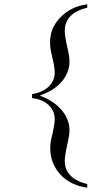

<svg xmlns="http://www.w3.org/2000/svg" viewBox="-20 -651 494 898"><path d="M388 227Q310 216 262 165Q215 113 215 41Q215 13 225 -23Q236 -72 236 -93Q236 -133 207 -160Q178 -187 130 -192V-211Q178 -218 207 -245.5Q236 -273 236 -312Q236 -336 225 -381Q214 -424 214 -453Q214 -521 263.5 -571Q313 -621 388 -631V-615Q283 -590 283 -506Q283 -482 294 -434Q305 -388 305 -363Q305 -312 269 -269.5Q233 -227 168 -205V-203Q231 -180 268 -136.5Q305 -93 305 -42Q305 -28 302 -10.5Q299 7 294 28Q283 78 283 101Q283 184 388 210Z"/></svg>

Font: New Athena Unicode
Style: Regular
Weight: 400
Designer: J. Rusten 1997; rev. by R. Hancock 2001, 2002, rev. by D. Mastronarde 2002-2021
Foundry: GreekKeys New Athena Unicode
Version: Version 5.008